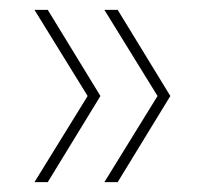

<svg xmlns="http://www.w3.org/2000/svg" viewBox="-20 -490 412 390"><path d="M77 -120H50L158 -295L50 -470H77L184 -295ZM219 -120H192L300 -295L192 -470H219L326 -295Z"/></svg>

Font: DM Sans 16pt Thin
Style: Regular
Weight: 250
Version: Version 4.004;gftools[0.9.30]